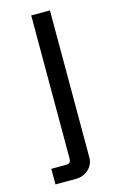

<svg xmlns="http://www.w3.org/2000/svg" viewBox="-113 -574 498 813"><g transform="rotate(-15 136.0 -168.0)"><path d="M25.4 190.4V122.1H86.9Q102.5 122.1 106.9 116.7Q111.3 111.3 111.3 95.2V-527.3H193.4V117.2Q193.4 148.9 169.9 169.7Q146.5 190.4 115.2 190.4Z"/></g></svg>

Font: Schibsted Grotesk
Style: Regular
Weight: 400
Designer: Bakken & Baeck AS, Henrik Kongsvoll
Foundry: Schibsted ASA
Version: Version 1.100; ttfautohint (v1.8.4.7-5d5b);gftools[0.9.25]